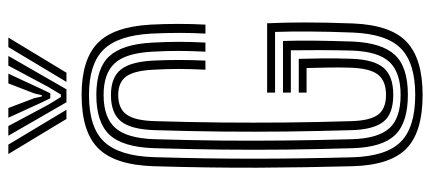

<svg xmlns="http://www.w3.org/2000/svg" viewBox="-306 -718 1032 460"><g transform="rotate(-90 210.0 -488.0)"><path d="M212.8 8.5Q123.8 8.5 84.1 -30.2Q44.5 -69 41.8 -158Q38.8 -270.5 38.2 -387Q37.8 -503.5 41.8 -636.8Q44.8 -728.5 84.5 -768.5Q124.2 -808.5 212.5 -808.5Q296.5 -808.5 336.2 -770.5Q376 -732.5 381 -643Q384.5 -576.2 381 -511.8H359.5Q361.2 -542.2 361.2 -574.1Q361.2 -606 359.5 -641.8Q355 -722 320.6 -756.4Q286.2 -790.8 212.5 -790.8Q134.5 -790.8 100.4 -754.5Q66.2 -718.2 63.5 -636Q59.8 -512.8 59.8 -398.5Q59.8 -284.2 63.2 -158.5Q65.8 -78 100.5 -43.6Q135.2 -9.2 212.8 -9.2Q289 -9.2 323.9 -43.6Q358.8 -78 362 -158.8Q364.2 -215.8 364.5 -261.9Q364.8 -308 363.5 -345H218.2V-364H384.2Q386.2 -322.8 386.2 -272.9Q386.2 -223 383.8 -157.8Q380 -67.5 339.4 -29.5Q298.8 8.5 212.8 8.5ZM212.8 -26.8Q146.2 -26.8 116.6 -57.4Q87 -88 85 -159.2Q82.5 -242.2 81.6 -318.6Q80.8 -395 81.6 -472.2Q82.5 -549.5 85 -635.2Q87.5 -710.2 117.2 -741.8Q147 -773.2 212.5 -773.2Q277 -773.2 305.5 -741.9Q334 -710.5 337.8 -640.5Q339.8 -604.5 339.8 -575.4Q339.8 -546.2 338 -511.8H316.2Q317.8 -542.8 318 -573.6Q318.2 -604.5 316.2 -638.5Q313 -702.2 288.6 -729Q264.2 -755.8 212.5 -755.8Q158.8 -755.8 133.8 -728.1Q108.8 -700.5 106.5 -634.5Q104 -548.8 103.2 -471.5Q102.5 -394.2 103.4 -318.1Q104.2 -242 106.5 -159.8Q108.5 -97.8 132.9 -71Q157.2 -44.2 212.8 -44.2Q266.2 -44.2 291.4 -70.8Q316.5 -97.2 318.8 -160.5Q319.8 -196.5 319.9 -237.5Q320 -278.5 319.5 -307.2H218.2V-326H341.8Q343 -292.2 342.6 -253Q342.2 -213.8 340.5 -159.8Q337.5 -89.5 308.6 -58.1Q279.8 -26.8 212.8 -26.8ZM212.8 -61.8Q167.2 -61.8 148.5 -85.2Q129.8 -108.8 128.2 -160.8Q125.8 -242.2 124.9 -317.9Q124 -393.5 124.8 -470.8Q125.5 -548 128.2 -634Q130 -690.2 149.4 -714.2Q168.8 -738.2 212.5 -738.2Q253.8 -738.2 272.8 -715.2Q291.8 -692.2 294.8 -637.8Q297.8 -575.8 294.8 -511.8H273Q274.8 -547.5 274.8 -575.8Q274.8 -604 273 -636.2Q270.8 -682.5 256.8 -701.6Q242.8 -720.8 212.5 -720.8Q180.2 -720.8 165.8 -701Q151.2 -681.2 149.8 -633.8Q147.2 -549 146.5 -472.9Q145.8 -396.8 146.5 -320.9Q147.2 -245 149.8 -161.2Q151.2 -117 165.4 -98.1Q179.5 -79.2 212.8 -79.2Q245.8 -79.2 260.9 -98Q276 -116.8 277.8 -162.8Q278.8 -190.5 278.1 -221Q277.5 -251.5 277 -269.5H218.2V-288.2H299Q299.8 -265 300.1 -232.2Q300.5 -199.5 299.2 -161.5Q297.2 -107.5 277.2 -84.6Q257.2 -61.8 212.8 -61.8ZM71 -984H93.5L177 -844.8H155ZM114.8 -984H138L189 -888.5L207.5 -858.2H213.5L231.8 -888.5L282.8 -984H306L226 -844.8H195ZM158 -984H181.2L204.8 -921.8L208.8 -903.8H212L216.2 -921.8L240.2 -984H263.5L228.8 -909.2L216.5 -883.5H204.5L192.2 -909.2ZM327.2 -984H350L265.8 -844.8H243.8Z"/></g></svg>

Font: Big Shoulders Inline Display
Style: Bold
Weight: 700
Designer: Patric King
Foundry: XO Type Co
Version: Version 1.000